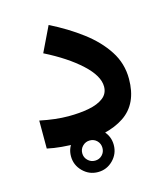

<svg xmlns="http://www.w3.org/2000/svg" viewBox="-100 -587 694 802"><g transform="rotate(-15 247.0 -186.5)"><path d="M132.8 44.4Q132.8 6.3 160.2 -20.8Q187.5 -47.9 225.6 -47.9Q263.7 -47.9 290.8 -20.8Q317.9 6.3 317.9 44.4Q317.9 82.5 290.8 109.9Q263.7 137.2 225.6 137.2Q187.5 137.2 160.2 109.9Q132.8 82.5 132.8 44.4ZM181.6 44.4Q181.6 62.5 194.6 75.2Q207.5 87.9 225.6 87.9Q244.1 87.9 256.6 75.2Q269 62.5 269 44.4Q269 25.9 256.6 13.2Q244.1 0.5 225.6 0.5Q207.5 0.5 194.6 13.2Q181.6 25.9 181.6 44.4ZM167 -120.1Q215.8 -120.1 255.4 -127.7Q294.9 -135.3 318.4 -153.3Q341.8 -171.4 341.8 -201.7Q341.8 -248 284.2 -301Q226.6 -354 132.3 -401.4L184.6 -509.8Q259.3 -472.7 319.6 -427.2Q379.9 -381.8 415.3 -327.1Q450.7 -272.5 450.7 -206.1Q450.7 -98.1 378.2 -49.6Q305.7 -1 174.3 -1Q137.7 -1 105.5 -3.9Q73.2 -6.8 43.5 -13.2V-134.3Q111.3 -120.1 167 -120.1Z"/></g></svg>

Font: Vazirmatn FD NL SemiBold
Style: Regular
Weight: 600
Designer: Saber Rastikerdar
Foundry: Saber Rastikerdar
Version: Version 33.003